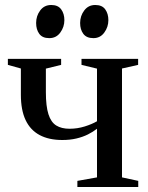

<svg xmlns="http://www.w3.org/2000/svg" viewBox="-20 -748 591 768"><path d="M289.5 0V-24.5L368 -38.5V-233Q352 -220.5 331.5 -210.2Q311 -200 285.5 -194Q260 -188 229 -188Q175.5 -188 138.5 -207.8Q101.5 -227.5 82.5 -267.5Q63.5 -307.5 63.5 -369V-474L11.5 -488.5V-512.5H224.5V-488.5L163.5 -473.5V-379.5Q163.5 -323 173.8 -291Q184 -259 205 -246Q226 -233 258 -233Q289.5 -233 319 -242.2Q348.5 -251.5 368 -263V-473.5L306 -488.5V-512.5H532.5V-488.5L468 -474V-38.5L533 -24.5V0ZM176.5 -595.5Q149.5 -595.5 137 -612.8Q124.5 -630 124.5 -656Q124.5 -684.5 140.8 -706.2Q157 -728 184.5 -728H185.5Q212 -728 224.8 -710.5Q237.5 -693 237.5 -667.5Q237.5 -640 221.2 -617.8Q205 -595.5 177.5 -595.5ZM353 -595.5Q326 -595.5 313.2 -612.8Q300.5 -630 300.5 -656Q300.5 -684.5 317 -706.2Q333.5 -728 360.5 -728H361.5Q388.5 -728 401 -710.5Q413.5 -693 413.5 -667.5Q413.5 -640 397.2 -617.8Q381 -595.5 354 -595.5Z"/></svg>

Font: Merriweather 120pt
Style: Regular
Weight: 400
Version: Version 2.100